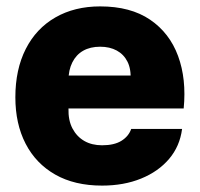

<svg xmlns="http://www.w3.org/2000/svg" viewBox="-20 -570 625 600"><path d="M299 10Q213 10 152.5 -24.5Q92 -59 60 -121Q28 -183 28 -266Q28 -353 60.5 -417Q93 -481 153 -515.5Q213 -550 293 -550Q388 -550 449 -508.5Q510 -467 536.5 -395Q563 -323 554 -231H194Q193 -194 206.5 -168.5Q220 -143 243.5 -129.5Q267 -116 299 -116Q337 -116 359.5 -130Q382 -144 390 -167H549Q542 -113 508.5 -73.5Q475 -34 421 -12Q367 10 299 10ZM194 -319 180 -334H403L388 -319Q390 -354 378.5 -377Q367 -400 345 -412Q323 -424 293 -424Q262 -424 240 -411.5Q218 -399 206 -375Q194 -351 194 -319Z"/></svg>

Font: Mona Sans ExtraLight ExtraBold
Style: Regular
Weight: 800
Version: Version 2.000